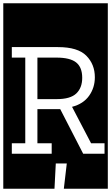

<svg xmlns="http://www.w3.org/2000/svg" viewBox="-32 -937 677 1170"><path d="M-12 213V-917H625V213H357L375 59H308L300 213ZM475 0H605V-64H523L407 -286Q476 -304 511 -353.5Q546 -403 546 -466Q546 -545 494 -597.5Q442 -650 321 -650H40V-586H122V-64H40V0H283V-64H196V-272H335ZM469 -463Q469 -402 433 -367.5Q397 -333 314 -333H196V-586H312Q395 -586 432 -556.5Q469 -527 469 -463Z"/></svg>

Font: Zilla Slab Highlight
Style: Regular
Weight: 400
Designer: Typotheque Type Foundry
Foundry: Typotheque type foundry
Version: Version 1.1; 2017; ttfautohint (v1.6)